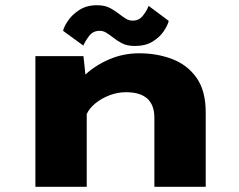

<svg xmlns="http://www.w3.org/2000/svg" viewBox="-20 -715 915 735"><path d="M115.5 0V-500H299.5L307 -429.5Q345.5 -465.5 399 -488.2Q452.5 -511 513 -511Q581 -511 639 -489Q697 -467 732.2 -417.5Q767.5 -368 767.5 -285V0H571V-264Q571 -362 462.5 -362Q430 -362 399.2 -350.2Q368.5 -338.5 345.2 -319.5Q322 -300.5 312 -278.5V0ZM496.5 -539Q465.5 -539 445.5 -550Q425.5 -561 410 -573.5Q398 -583 386.5 -590Q375 -597 361.5 -597Q336 -597 321 -577.2Q306 -557.5 299 -540.5L221.5 -597Q224.5 -612 240 -635.2Q255.5 -658.5 283.5 -676.8Q311.5 -695 351 -695Q381.5 -695 401.8 -684Q422 -673 437.5 -660.5Q450.5 -650.5 462.2 -643.2Q474 -636 488 -636Q512.5 -636 527.5 -655.5Q542.5 -675 549 -692.5L626 -635Q622 -618.5 607 -595.8Q592 -573 564.5 -556Q537 -539 496.5 -539Z"/></svg>

Font: Trispace SemiExpanded ExtraBold
Style: Regular
Weight: 800
Width: 6
Designer: Tyler Finck
Foundry: Etcetera Type Company
Version: Version 1.210; ttfautohint (v1.8.3)